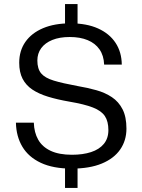

<svg xmlns="http://www.w3.org/2000/svg" viewBox="-20 -834 696 939"><path d="M330.6 -9.4Q240 -9.4 179.6 -37.7Q119.3 -66 89.3 -116.6Q59.3 -167.1 57.9 -234H145.4Q146.9 -186 166.8 -150.9Q186.7 -115.7 227.7 -96.4Q268.7 -77.1 332 -77.1Q385.1 -77.1 425.2 -90.1Q465.3 -103.1 487.7 -130.1Q510.1 -157.1 510.1 -197.7Q510.1 -240.1 493 -266.1Q475.9 -292 434.5 -308.2Q393.1 -324.4 318.9 -337Q260.7 -347.1 215.2 -361Q169.7 -374.9 138.3 -395.9Q106.9 -417 90.4 -448.9Q74 -480.7 74 -527.1Q74 -586 104.1 -629.1Q134.3 -672.3 190.4 -696.1Q246.4 -719.9 325 -719.9Q404 -719.9 459.6 -694.8Q515.3 -669.7 545.1 -624.5Q574.9 -579.3 575.6 -518.1H489.3Q487.6 -562.4 466.7 -592.4Q445.9 -622.3 409 -637.6Q372.1 -653 321 -653Q271.3 -653 235.9 -638.6Q200.6 -624.3 181.6 -598.5Q162.7 -572.7 162.7 -538.1Q162.7 -497.4 181.3 -475.1Q199.9 -452.9 243 -439.8Q286.1 -426.7 359.9 -413.1Q408.3 -405 451.1 -392.9Q494 -380.9 527.2 -358.8Q560.4 -336.7 579.4 -299.5Q598.4 -262.3 598.4 -204.9Q598.4 -147 567.8 -102.8Q537.1 -58.6 477.5 -34Q417.9 -9.4 330.6 -9.4ZM298 85V-39.9H359.3V85ZM298 -679.9V-814H359.3V-679.9Z"/></svg>

Font: Mona Sans ExtraLight
Style: Regular
Weight: 200
Designer: Deni Anggara
Foundry: GitHub
Version: Version 2.000